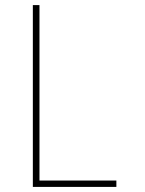

<svg xmlns="http://www.w3.org/2000/svg" viewBox="-20 -734 570 754"><path d="M109 0V-714H135V-25H437V0Z"/></svg>

Font: Noto Sans Mono Condensed Thin
Style: Regular
Weight: 100
Width: 3
Designer: Monotype Design Team
Foundry: Monotype Imaging Inc.
Version: Version 2.014; ttfautohint (v1.8.4.7-5d5b)